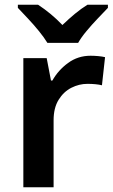

<svg xmlns="http://www.w3.org/2000/svg" viewBox="-20 -786 474 806"><path d="M360 -552Q375 -552 392 -550.5Q409 -549 421 -546L408 -428Q396 -431 380.5 -432.5Q365 -434 347 -434Q312 -434 279.5 -417.5Q247 -401 226 -367Q205 -333 205 -281V0H78V-542H176L194 -448H200Q224 -491 265.5 -521.5Q307 -552 360 -552ZM433 -766V-753Q415 -734 390.5 -708.5Q366 -683 343.5 -656Q321 -629 308 -606H179Q165 -629 143 -656Q121 -683 97 -708.5Q73 -734 55 -753V-766H140Q166 -749 191.5 -728Q217 -707 242 -681Q269 -707 295 -728.5Q321 -750 347 -766Z"/></svg>

Font: Noto Sans Cherokee SemiBold
Style: Regular
Weight: 600
Designer: Monotype Design Team
Foundry: Monotype Imaging Inc.
Version: Version 2.001; ttfautohint (v1.8.4.7-5d5b)